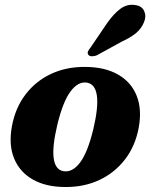

<svg xmlns="http://www.w3.org/2000/svg" viewBox="-20 -755 618 789"><path d="M331.5 -480Q410.5 -479.5 464.5 -449Q518.5 -418.5 541.2 -362.5Q564 -306.5 550 -230Q536 -155 493.8 -100Q451.5 -45 388 -15.2Q324.5 14.5 246 13.5Q167.5 13 114 -17.8Q60.5 -48.5 37.8 -104.5Q15 -160.5 29 -236.5Q43 -312 85 -367Q127 -422 190.2 -451.5Q253.5 -481 331.5 -480ZM241 -51.5Q277.5 -45.5 309 -87.2Q340.5 -129 363.5 -224.5Q406 -404 337 -415.5Q301 -421 269.8 -379.2Q238.5 -337.5 215.5 -242Q173 -63 241 -51.5ZM419.5 -659Q446 -697 473.5 -718Q501 -739 534 -734.5Q563 -731 572.5 -709.5Q582 -688 572 -664.5Q561.5 -638 539.5 -619.5Q517.5 -601 480.5 -584L377.5 -527.5Q367.5 -523.5 357.5 -523.8Q347.5 -524 343.5 -529.5Q338 -536.5 342 -544.5Q346 -552.5 353 -561Z"/></svg>

Font: Fraunces 9pt
Style: Bold Italic
Weight: 700
Italic angle: -16°
Version: Version 1.000;[b76b70a41]